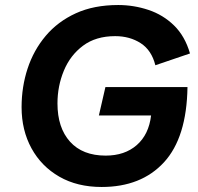

<svg xmlns="http://www.w3.org/2000/svg" viewBox="-20 -735 788 765"><path d="M385 10Q288 10 216.5 -31Q145 -72 105.5 -144Q66 -216 66 -308Q66 -389 90 -462Q114 -535 162 -592Q210 -649 282 -682Q354 -715 451 -715Q513 -715 571.5 -695.5Q630 -676 673.5 -633.5Q717 -591 737 -522L599 -475Q584 -535 540.5 -563Q497 -591 439 -591Q362 -591 311 -553Q260 -515 234.5 -453.5Q209 -392 209 -323Q209 -226 259 -170.5Q309 -115 401 -115Q477 -115 525 -157Q573 -199 582 -275H374L400 -388H727Q724 -187 633.5 -88.5Q543 10 385 10Z"/></svg>

Font: Prodigy Sans SemiBold
Style: Italic
Weight: 600
Italic angle: -13°
Designer: Wei Huang
Foundry: Wei Huang
Version: Version 1.003; ttfautohint (v1.8.3)